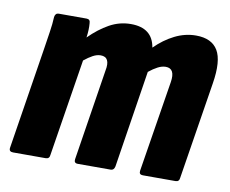

<svg xmlns="http://www.w3.org/2000/svg" viewBox="-62 -582 792 660"><g transform="rotate(10 334.0 -252.5)"><path d="M22 0Q7 0 9 -14L65 -368Q70 -401 74.5 -430Q79 -459 80 -483Q82 -497 94 -497H191Q204 -497 204 -483Q205 -472 204.5 -459.5Q204 -447 202 -433Q235 -466 270 -485.5Q305 -505 345 -505Q420 -505 431 -438Q462 -469 498 -487Q534 -505 572 -505Q627 -505 648.5 -469Q670 -433 657 -353L603 -14Q602 0 589 0H475Q461 0 463 -14L514 -332Q522 -381 488 -381Q475 -381 460.5 -373.5Q446 -366 430 -353L377 -14Q374 0 363 0H248Q234 0 236 -14L286 -332Q296 -381 261 -381Q248 -381 234 -373.5Q220 -366 204 -353L150 -14Q149 0 136 0Z"/></g></svg>

Font: Sofia Sans Condensed Black
Style: Italic
Weight: 900
Italic angle: -9°
Version: Version 4.100